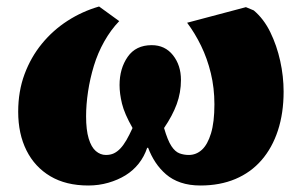

<svg xmlns="http://www.w3.org/2000/svg" viewBox="-20 -554 932 591"><path d="M252 17Q183 17 135 -11.5Q87 -40 61.5 -91Q36 -142 36 -210Q36 -273 55.5 -325.5Q75 -378 109 -419.5Q143 -461 188 -490Q233 -519 285 -534L347 -489Q321 -462 301 -426.5Q281 -391 269 -351.5Q257 -312 251 -272Q245 -232 245 -196Q245 -154 253 -127.5Q261 -101 275 -89Q289 -77 306 -77Q320 -77 330.5 -82Q341 -87 350.5 -97Q360 -107 369 -122.5Q378 -138 388 -160Q363 -204 355.5 -235Q348 -266 348 -292Q348 -343 373 -379Q398 -415 447 -415Q488 -415 512.5 -384Q537 -353 537 -308Q537 -269 524 -233.5Q511 -198 485 -160Q496 -122 507.5 -104.5Q519 -87 532.5 -82Q546 -77 561 -77Q584 -77 601.5 -93Q619 -109 629.5 -143.5Q640 -178 640 -233Q640 -283 629 -328.5Q618 -374 599 -413Q580 -452 556 -484L737 -532L761 -522Q792 -496 812 -455Q832 -414 842.5 -366.5Q853 -319 853 -272Q853 -206 835.5 -152.5Q818 -99 785 -61Q752 -23 704.5 -3Q657 17 597 17Q563 17 536.5 8Q510 -1 491 -17.5Q472 -34 458.5 -54.5Q445 -75 436 -99H433Q424 -72 407 -50.5Q390 -29 366.5 -14.5Q343 0 313.5 8.5Q284 17 252 17Z"/></svg>

Font: Literata 18pt Black
Style: Italic
Weight: 900
Italic angle: -2°
Designer: Latin by Veronika Burian and Jose Scaglione. Greek by Irene Vlachou. Cyrillic by Vera Evstafieva
Foundry: TypeTogether
Version: Version 3.103;gftools[0.9.29]